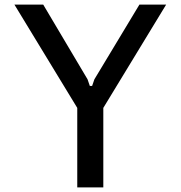

<svg xmlns="http://www.w3.org/2000/svg" viewBox="-20 -820 790 840"><path d="M169 -800 363 -473 373 -444H383L393 -473L590 -800H707L432 -348V0H318V-348L43 -800Z"/></svg>

Font: Martian Mono SemiExpanded
Style: Regular
Weight: 400
Width: 6
Monospace: yes
Designer: Roman Shamin
Foundry: Evil Martians
Version: Version 1.000